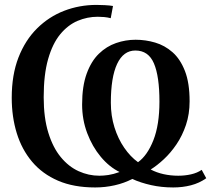

<svg xmlns="http://www.w3.org/2000/svg" viewBox="-20 -772 895 802"><path d="M822.5 -62.5 841.5 -27.5Q812.5 -7 777.5 2Q742.5 11 703.5 11Q654.5 11 611 1.2Q567.5 -8.5 532.5 -24.5Q499 -7 459 2Q419 11 377.5 11Q288 11 222.5 -17.2Q157 -45.5 114 -96.5Q71 -147.5 50 -215.8Q29 -284 29 -364Q29 -459.5 57.2 -532Q85.5 -604.5 135 -653.5Q184.5 -702.5 248.2 -727Q312 -751.5 383 -751.5Q397 -751.5 417.5 -750.5Q438 -749.5 452 -747L442.5 -696Q429.5 -699.5 415 -700.8Q400.5 -702 388.5 -702Q344.5 -702 304 -684.8Q263.5 -667.5 231.5 -628.8Q199.5 -590 181 -525.2Q162.5 -460.5 162.5 -366Q162.5 -280 181.8 -217.8Q201 -155.5 233.8 -115.8Q266.5 -76 308.2 -57Q350 -38 395 -38Q412.5 -38 432.8 -41Q453 -44 479.5 -53.5Q436.5 -74.5 401 -117Q365.5 -159.5 344.2 -216Q323 -272.5 323 -335.5Q323 -412 342 -464.2Q361 -516.5 393 -547.5Q425 -578.5 464.8 -592.2Q504.5 -606 546.5 -606Q588 -606 628 -594.2Q668 -582.5 700.5 -554Q733 -525.5 752.5 -475.5Q772 -425.5 772 -349Q772 -295.5 756.8 -250.2Q741.5 -205 717.2 -169.2Q693 -133.5 664.5 -107Q636 -80.5 609.5 -64Q634 -51 663.5 -44.5Q693 -38 724.5 -38Q752.5 -38 778 -43.8Q803.5 -49.5 822.5 -62.5ZM556.5 -94.5Q595.5 -122.5 620.8 -186.5Q646 -250.5 646 -347.5Q646 -453.5 623 -507.2Q600 -561 545.5 -561Q495.5 -561 469.2 -505Q443 -449 443 -343Q443 -288.5 458 -240.5Q473 -192.5 498.8 -155Q524.5 -117.5 556.5 -94.5Z"/></svg>

Font: Merriweather 48pt SemiBold
Style: Regular
Weight: 600
Version: Version 2.100